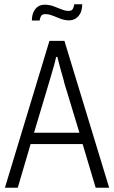

<svg xmlns="http://www.w3.org/2000/svg" viewBox="-20 -877 533 897"><path d="M3 0 211 -686H281L490 0H427L366 -204H123L63 0ZM139 -257H351L280 -491Q278 -502 273.5 -516.5Q269 -531 264.5 -548Q260 -565 255.5 -581.5Q251 -598 248 -611H242Q239 -595 233 -573.5Q227 -552 220.5 -530Q214 -508 209 -491ZM129 -781Q129 -804 136.5 -820.5Q144 -837 157 -846Q170 -855 189 -855Q210 -855 229.5 -848Q249 -841 267 -833.5Q285 -826 301 -826Q315 -826 320 -835Q325 -844 327 -857H364Q364 -834 356.5 -817.5Q349 -801 335 -791.5Q321 -782 303 -782Q282 -782 262.5 -789.5Q243 -797 225.5 -804Q208 -811 192 -811Q177 -811 172 -802.5Q167 -794 165 -781Z"/></svg>

Font: Archivo Condensed ExtraLight
Style: Regular
Weight: 250
Width: 3
Designer: Hector Gatti
Foundry: Omnibus-Type
Version: Version 2.001